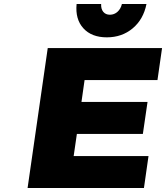

<svg xmlns="http://www.w3.org/2000/svg" viewBox="-20 -942 832 962"><path d="M118.2 0 219.2 -701.2H792L769 -541H403.8L388.2 -431.2H719.2L695.8 -271H365.2L349.1 -160.2H724.1L701.2 0ZM363.8 -921.9H486.8Q485.4 -897.5 497.3 -882.8Q509.3 -868.2 530.8 -868.2Q552.2 -868.2 568.6 -882.8Q585 -897.5 590.8 -921.9H713.9Q698.7 -845.2 644.8 -800Q590.8 -754.9 515.1 -754.9Q439 -754.9 397.7 -800.3Q356.4 -845.7 363.8 -921.9Z"/></svg>

Font: Trueno ExtraBold
Style: Italic
Weight: 800
Designer: Julieta Ulanovsky
Foundry: Julieta Ulanovsky
Version: Version 3.001b | FøM Fix